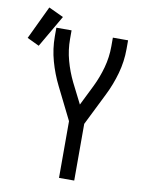

<svg xmlns="http://www.w3.org/2000/svg" viewBox="-167 -893 733 957"><g transform="rotate(10 199.5 -414.0)"><path d="M199 0V-287L118 -450Q90 -506 73 -567Q56 -628 56 -691V-735H133V-691Q133 -636 147.5 -583Q162 -530 186 -481L238 -378L289 -481Q313 -530 327.5 -583Q342 -636 342 -691V-735H419V-691Q419 -628 402 -567Q385 -506 357 -450L276 -287V0ZM-15 -631 -76 -660 4 -828 79 -793Z"/></g></svg>

Font: Iosevka QP
Style: Regular
Weight: 400
Designer: Belleve Invis
Foundry: Belleve Invis
Version: Version 20.0.0; ttfautohint (v1.8.4)